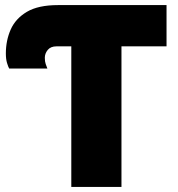

<svg xmlns="http://www.w3.org/2000/svg" viewBox="-20 -734 700 754"><path d="M260 0V-552H202Q179 -552 167.5 -538Q156 -524 156 -507Q156 -492 159.5 -482.5Q163 -473 166 -465H16Q12 -472 7.5 -487Q3 -502 3 -524Q3 -575 22 -618Q41 -661 85.5 -687.5Q130 -714 208 -714H634V-552H457V0Z"/></svg>

Font: Noto Sans Black
Style: Regular
Weight: 900
Designer: Monotype Design Team
Foundry: Monotype Imaging Inc.
Version: Version 2.007